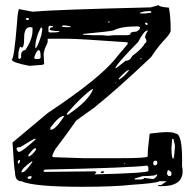

<svg xmlns="http://www.w3.org/2000/svg" viewBox="-20 -716 748 741"><path d="M592.8 -696.3Q592.8 -689.5 631.8 -686.5Q638.7 -654.3 638.7 -597.7Q638.7 -589.8 622.1 -570.3Q592.8 -541 563.5 -496.1Q437.5 -376 343.8 -300.8L274.4 -251Q247.1 -210.9 192.4 -138.7Q181.6 -119.1 181.6 -112.3L185.5 -109.4L301.8 -105.5H441.4Q549.8 -105.5 549.8 -112.3L550.8 -137.7L557.6 -200.2Q642.6 -211.9 658.2 -200.2Q685.5 -200.2 682.6 -75.2Q699.2 7.8 590.8 2V-2H602.5L623 -16.6H595.7Q582 -8.8 489.3 -2.9Q420.9 4.9 296.9 4.9Q109.4 4.9 62.5 -16.6Q38.1 -16.6 38.1 -50.8Q34.2 -64.5 28.3 -166L165 -280.3Q372.1 -418 430.7 -496.1L472.7 -545.9V-552.7Q283.2 -566.4 242.2 -566.4H164.1V-556.6Q164.1 -549.8 153.3 -529.3L148.4 -508.8V-506.8L150.4 -468.8L143.6 -465.8L93.8 -461.9Q25.4 -474.6 25.4 -486.3Q34.2 -486.3 45.9 -629.9Q47.9 -667 52.7 -680.7H54.7L105.5 -670.9Q190.4 -678.7 561.5 -687.5ZM147.5 -56.6Q147.5 -52.7 153.3 -52.7L345.7 -54.7L351.6 -52.7V-50.8L345.7 -43.9V-43Q552.7 -47.9 552.7 -56.6V-70.3L547.9 -77.1Q486.3 -68.4 153.3 -61.5ZM300.8 -585V-582L337.9 -580.1H374L396.5 -578.1L419.9 -580.1H462.9Q483.4 -580.1 483.4 -585Q483.4 -593.8 505.9 -593.8Q520.5 -600.6 520.5 -611.3L512.7 -614.3Q446.3 -614.3 418 -598.6Q404.3 -594.7 300.8 -585ZM424.8 -452.1Q428.7 -452.1 464.8 -481.4Q482.4 -481.4 490.2 -500Q527.3 -526.4 540 -549.8Q544.9 -549.8 544.9 -557.6V-561.5L540 -571.3Q540 -582 549.8 -595.7V-598.6Q536.1 -598.6 513.7 -554.7Q424.8 -463.9 424.8 -452.1ZM64.5 -532.2 57.6 -536.1Q50.8 -520.5 50.8 -502.9V-491.2L54.7 -488.3H55.7L61.5 -493.2V-504.9Q61.5 -519.5 78.1 -523.4Q105.5 -564.5 105.5 -597.7V-609.4L96.7 -611.3Q73.2 -611.3 73.2 -570.3Q73.2 -532.2 64.5 -532.2ZM238.3 -278.3V-273.4H242.2Q321.3 -326.2 338.9 -371.1V-372.1H335.9Q299.8 -348.6 238.3 -278.3ZM43.9 -143.6Q43.9 -134.8 51.8 -129.9H53.7Q64.5 -129.9 117.2 -177.7V-180.7H115.2Q110.4 -180.7 58.6 -148.4Q43.9 -147.5 43.9 -143.6ZM174.8 -223.6V-214.8Q194.3 -214.8 228.5 -268.6H226.6Q208 -268.6 174.8 -223.6ZM116.2 -532.2V-530.3H117.2Q124 -531.2 139.6 -580.1L143.6 -604.5L141.6 -609.4H137.7Q116.2 -569.3 116.2 -532.2ZM500 -27.3V-23.4H522.5Q534.2 -23.4 537.1 -29.3L566.4 -25.4H573.2Q586.9 -34.2 586.9 -43H584Q584 -37.1 530.3 -36.1ZM644.5 -179.7 641.6 -143.6Q641.6 -120.1 645.5 -105.5H648.4V-104.5H652.3V-109.4H651.4Q653.3 -123 655.3 -153.3L649.4 -179.7ZM112.3 -495.1V-491.2L116.2 -488.3H130.9L136.7 -493.2V-496.1Q136.7 -522.5 129.9 -522.5Q121.1 -522.5 112.3 -495.1ZM62.5 -50.8H65.4Q78.1 -50.8 105.5 -91.8L103.5 -93.8Q62.5 -65.4 62.5 -50.8ZM167 -612.3V-593.8L170.9 -590.8H182.6Q210 -590.8 210 -595.7Q171.9 -596.7 171.9 -602.5V-604.5Q174.8 -611.3 184.6 -611.3V-614.3L175.8 -616.2H170.9ZM89.8 -118.2V-112.3H92.8Q106.4 -119.1 119.1 -138.7V-143.6H115.2Q109.4 -143.6 89.8 -118.2ZM438.5 -413.1V-409.2H440.4Q461.9 -422.9 478.5 -445.3H474.6Q465.8 -442.4 438.5 -413.1ZM627.9 -59.6 625 -49.8V-43L629.9 -37.1H638.7L641.6 -41V-49.8Q634.8 -59.6 627.9 -59.6ZM520.5 -667V-664.1H540L563.5 -667V-672.9H549.8Q537.1 -672.9 520.5 -667ZM571.3 -85V-82L575.2 -78.1H582L586.9 -84V-91.8L584 -95.7H577.1Q571.3 -93.8 571.3 -85ZM219.7 -616.2V-612.3L232.4 -611.3H253.9Q253.9 -616.2 225.6 -618.2ZM85.9 -30.3V-29.3L89.8 -25.4H91.8Q100.6 -25.4 101.6 -30.3V-36.1H91.8ZM48.8 -93.8V-85H51.8Q55.7 -85 57.6 -97.7L55.7 -98.6H53.7ZM80.1 -643.6V-641.6L83 -638.7H88.9L91.8 -641.6V-643.6L88.9 -646.5H83ZM372.1 -54.7H381.8V-52.7Q379.9 -47.9 372.1 -47.9L368.2 -50.8ZM540 -627.9V-625L544.9 -619.1L549.8 -621.1V-625L546.9 -627.9ZM396.5 -632.8V-629.9H403.3V-632.8ZM522.5 -491.2V-486.3L526.4 -489.3V-491.2ZM650.4 -109.4Q650.4 -106.4 650.4 -105.5L648.4 -106.4V-109.4ZM460.9 -86.9 459 -85V-84H463.9ZM423.8 -393.6H424.8L428.7 -397.5H426.8Z"/></svg>

Font: Love Ya Like A Sister
Style: Regular
Weight: 400
Designer: Kimberly Geswein
Foundry: Kimberly Geswein
Version: Version 1.002 2007